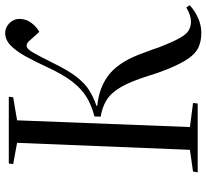

<svg xmlns="http://www.w3.org/2000/svg" viewBox="-48 -736 798 742"><g transform="rotate(-90 351.0 -365.0)"><path d="M272 -399Q315 -410 347 -429.5Q379 -449 407.5 -486Q436 -523 465 -587Q485 -630 504.5 -665.5Q524 -701 546 -722.5Q568 -744 595 -744Q616 -744 632.5 -727.5Q649 -711 649 -689Q649 -664 634 -643.5Q619 -623 599 -612L570 -644Q563 -653 557.5 -657Q552 -661 544 -661Q533 -661 518 -634.5Q503 -608 480 -562Q451 -502 425.5 -469Q400 -436 373.5 -419.5Q347 -403 313 -391V-388Q388 -381 437.5 -339.5Q487 -298 518 -208Q524 -192 529.5 -177.5Q535 -163 539 -150Q560 -96 575 -69.5Q590 -43 605 -34.5Q620 -26 639 -26Q663 -26 693 -44L702 -31Q682 -12 653.5 1Q625 14 595 14Q564 14 540 3.5Q516 -7 495.5 -36.5Q475 -66 453 -121Q441 -151 429 -190Q407 -260 385 -297.5Q363 -335 335.5 -352Q308 -369 271 -375ZM170 -698 88 -713 90 -730H348L346 -713L257 -698L231 -30L324 -18L322 0H56L59 -18L143 -30Z"/></g></svg>

Font: Literata 72pt
Style: Italic
Weight: 400
Italic angle: -2°
Designer: Latin by Veronika Burian and Jose Scaglione. Greek by Irene Vlachou. Cyrillic by Vera Evstafieva
Foundry: TypeTogether
Version: Version 3.002